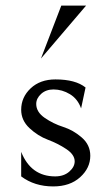

<svg xmlns="http://www.w3.org/2000/svg" viewBox="-20 -657 384 689"><path d="M127 -447 200 -637H289ZM171 12Q104 12 56 -24V-112Q91 -24 178 -24Q209 -24 228.5 -41Q248 -58 248 -78Q248 -102 218 -122Q188 -142 152 -155.5Q116 -169 86 -197Q56 -225 56 -263Q56 -308 90 -340Q124 -372 179 -372Q251 -372 287 -343L271 -268Q259 -302 231 -319Q203 -336 172 -336Q145 -336 127.5 -320Q110 -304 110 -284Q110 -255 140.5 -234Q171 -213 207 -201.5Q243 -190 273.5 -163.5Q304 -137 304 -98Q304 -54 267.5 -21Q231 12 171 12Z"/></svg>

Font: Bellefair
Style: Regular
Weight: 400
Designer: Nick Shinn, Liron Lavi Turkenic
Foundry: Shinntype
Version: Version 1.003;PS 001.003;hotconv 1.0.88;makeotf.lib2.5.64775